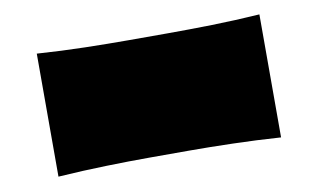

<svg xmlns="http://www.w3.org/2000/svg" viewBox="-43 -563 737 445"><g transform="rotate(-10 325.0 -341.0)"><path d="M63.5 -196.8V-486.3Q121.6 -482.4 176.5 -481.2Q231.4 -480 278.8 -480H372.1Q419.9 -480 474.6 -481.2Q529.3 -482.4 587.4 -486.3V-196.8Q529.3 -200.7 474.6 -202.1Q419.9 -203.6 372.1 -203.6H278.8Q231.4 -203.6 176.5 -202.1Q121.6 -200.7 63.5 -196.8Z"/></g></svg>

Font: Pinar-DS1-FD Bold
Style: Regular
Weight: 700
Designer: Amin Abedi
Version: Version 2.000